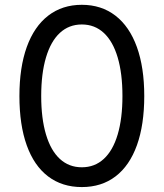

<svg xmlns="http://www.w3.org/2000/svg" viewBox="-20 -757 671 787"><path d="M59.6 -363.3Q59.6 -480.5 89.8 -564.5Q120.1 -648.4 177.7 -692.9Q235.4 -737.3 315.4 -737.3Q395.5 -737.3 453.1 -692.9Q510.7 -648.4 541 -564.5Q571.3 -480.5 571.3 -363.3Q571.3 -245.6 541.3 -161.9Q511.2 -78.1 453.9 -34.2Q396.5 9.8 315.4 9.8Q234.9 9.8 177.2 -33.9Q119.6 -77.6 89.6 -161.4Q59.6 -245.1 59.6 -363.3ZM481.9 -363.3Q481.9 -455.6 462.4 -521.5Q442.9 -587.4 405.5 -622.1Q368.2 -656.7 315.4 -656.7Q262.7 -656.7 225.3 -622.1Q188 -587.4 168.5 -521.5Q148.9 -455.6 148.9 -363.3Q148.9 -271.5 168.5 -205.8Q188 -140.1 225.3 -105.7Q262.7 -71.3 315.4 -71.3Q368.2 -71.3 405.5 -105.7Q442.9 -140.1 462.4 -205.8Q481.9 -271.5 481.9 -363.3Z"/></svg>

Font: Inter RS Variable
Style: Regular
Weight: 400
Designer: Rasmus Andersson (customised by Maria Ramos and Noel Pretorius)
Foundry: rsms
Version: Version 3.001;Glyphs 3.2.3 (3260)